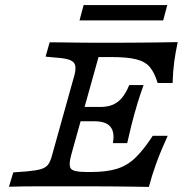

<svg xmlns="http://www.w3.org/2000/svg" viewBox="-20 -737 758 757"><path d="M187.1 -2.4Q162.1 -2.4 131.9 -2.4Q101.6 -2.4 71.4 -2Q41.1 -1.6 15.3 -0.8L32.3 -57.3L86.3 -61.3Q122.6 -64.5 141.5 -70.2Q160.5 -75.8 169.8 -88.3Q179 -100.8 185.5 -125.8L274.2 -443.5Q279.8 -466.9 276.2 -480.2Q272.6 -493.5 255.6 -500.4Q238.7 -507.3 201.6 -509.7L159.7 -513.7L175.8 -570.2Q193.5 -570.2 222.6 -569.8Q251.6 -569.4 284.7 -569Q317.7 -568.5 346 -568.5H349.2H446Q494.4 -568.5 533.9 -569Q573.4 -569.4 608.9 -569.8Q644.4 -570.2 680.6 -571Q671.8 -529 666.9 -493.5Q662.1 -458.1 660.5 -409.7H601.6Q589.5 -450 571 -472.2Q552.4 -494.4 516.9 -503.2Q481.5 -512.1 416.9 -512.1H368.5L261.3 -128.2Q249.2 -84.7 259.7 -71.8Q270.2 -58.9 319.4 -58.9H339.5Q400 -58.9 440.7 -71.4Q481.5 -83.9 513.7 -114.9Q546 -146 582.3 -201.6H641.1Q612.9 -139.5 596 -92.7Q579 -46 566.9 0Q531.5 -0.8 496 -1.2Q460.5 -1.6 421.4 -2Q382.3 -2.4 333.9 -2.4H192.7ZM268.5 -258.9 284.7 -315.3H474.2L458.1 -258.9ZM425 -172.6Q430.6 -201.6 424.2 -221Q417.7 -240.3 400 -249.6Q382.3 -258.9 352.4 -258.9L375.8 -315.3Q404 -315.3 425 -324.2Q446 -333.1 461.7 -352.4Q477.4 -371.8 489.5 -401.6H546Q529.8 -355.6 522.6 -331.5Q515.3 -307.3 509.7 -287.1Q504 -266.9 498 -242.7Q491.9 -218.5 481.5 -172.6ZM293.5 -656.5 309.7 -716.9H639.5L623.4 -656.5Z"/></svg>

Font: Playfair 5pt SemiExpanded Light
Style: Italic
Weight: 300
Width: 6
Italic angle: -15.6°
Designer: Claus Eggers Sørensen
Foundry: Claus Eggers Sørensen
Version: Version 2.203